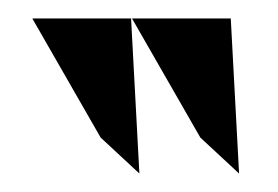

<svg xmlns="http://www.w3.org/2000/svg" viewBox="-20 -772 301 208"><path d="M15 -752 89 -623 131 -584 122 -752ZM123 -752 197 -623 239 -584 230 -752Z"/></svg>

Font: Charger Sport
Style: DfBd
Weight: 400
Designer: Jasper
Foundry: Cannot Into Space Fonts
Version: Version 1.1